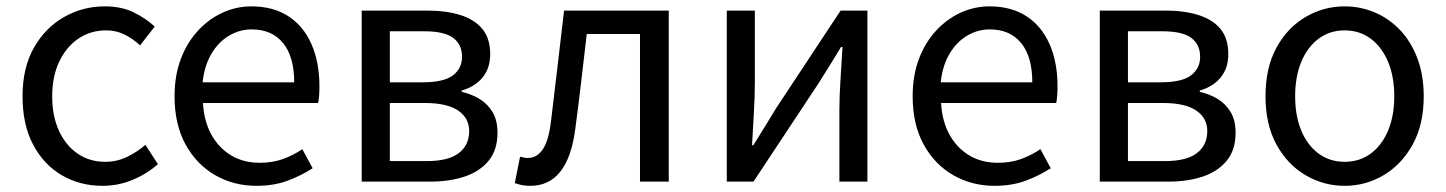

<svg xmlns="http://www.w3.org/2000/svg" viewBox="-20 -577 4595 610"><path d="M305.9 13.4Q233.9 13.4 176.3 -20.3Q118.7 -54 85.1 -117.6Q51.6 -181.2 51.6 -271Q51.6 -361.9 87.9 -425.7Q124.2 -489.4 183.9 -523.1Q243.5 -556.8 312.8 -556.8Q366 -556.8 404.6 -537.8Q443.1 -518.9 471.5 -492.7L425 -432.8Q401.8 -454.3 375.4 -467.4Q349.1 -480.5 317.1 -480.5Q267.7 -480.5 228.9 -454.2Q190.2 -427.8 168 -380.8Q145.8 -333.8 145.8 -271Q145.8 -208.7 167.2 -161.8Q188.7 -114.9 226.6 -88.9Q264.5 -62.9 314.3 -62.9Q351.7 -62.9 384 -78.7Q416.3 -94.4 442 -116.9L481.7 -55.4Q445.2 -23.3 399.9 -5Q354.6 13.4 305.9 13.4Z M794.7 13.4Q722.5 13.4 663.4 -20.6Q604.3 -54.6 569.4 -118.2Q534.6 -181.9 534.6 -271Q534.6 -337.5 554.6 -390.1Q574.7 -442.7 609.5 -480.1Q644.4 -517.6 688 -537.2Q731.6 -556.8 778.4 -556.8Q847.6 -556.8 895.8 -525.7Q944 -494.5 969.4 -437.1Q994.9 -379.7 994.9 -301.7Q994.9 -287.4 993.9 -274.1Q993 -260.7 990.6 -249.7H624.9Q628 -192.4 651.3 -149.8Q674.7 -107.2 714.1 -83.5Q753.4 -59.8 805.3 -59.8Q844.8 -59.8 877.5 -71.2Q910.1 -82.7 940.5 -103.1L973.3 -42.5Q937.8 -19.4 894 -3Q850.2 13.4 794.7 13.4ZM623.7 -315.5H914.7Q914.7 -397.1 879.2 -440.3Q843.8 -483.6 779.5 -483.6Q741.5 -483.6 708.1 -463.9Q674.7 -444.3 652.2 -406.9Q629.7 -369.6 623.7 -315.5Z M1129.1 0V-543.4H1337.1Q1396.9 -543.4 1442.1 -529.4Q1487.2 -515.4 1512.3 -485.3Q1537.4 -455.3 1537.4 -405.2Q1537.4 -360.4 1513.3 -331Q1489.2 -301.6 1446.9 -289.4V-285Q1478 -278.2 1503.6 -262.7Q1529.2 -247.1 1544.9 -220.9Q1560.6 -194.7 1560.6 -155.5Q1560.6 -101.3 1533.1 -67.2Q1505.6 -33 1457.7 -16.5Q1409.8 0 1346.7 0ZM1218.6 -315.5H1322Q1389.9 -315.5 1418.9 -337.5Q1447.9 -359.5 1447.9 -396.6Q1447.9 -435.6 1419.8 -456.6Q1391.8 -477.6 1328.1 -477.6H1218.6ZM1218.6 -65.2H1336.4Q1404.3 -65.2 1437.4 -90.4Q1470.6 -115.6 1470.6 -160.8Q1470.6 -202 1435.4 -225.9Q1400.2 -249.7 1330.6 -249.7H1218.6Z M1664.8 13.4Q1649.6 13.4 1638.3 11.1Q1627 8.8 1615.5 4.7L1632.3 -79.1Q1638.1 -78.1 1643.9 -76.6Q1649.6 -75.1 1657 -75.1Q1686.1 -75.1 1704.7 -102.9Q1723.2 -130.6 1730.4 -190.5Q1741.4 -279 1751.5 -367.2Q1761.5 -455.5 1772.1 -543.4H2104.7V0H2013.3V-469H1844.2Q1835.3 -393.4 1826.6 -318.5Q1817.9 -243.6 1807.7 -167.3Q1796.1 -77.2 1760.4 -31.9Q1724.7 13.4 1664.8 13.4Z M2289.1 0V-543.4H2378.2V-316.1Q2378.2 -273.5 2375.3 -220.9Q2372.4 -168.3 2369.3 -115.7H2373.5Q2389.3 -141.1 2409.8 -174.2Q2430.4 -207.3 2445.2 -232.3L2650.7 -543.4H2735.8V0H2646.8V-226.7Q2646.8 -269.9 2650.2 -322.5Q2653.5 -375.1 2656.7 -427.7H2652.1Q2636.9 -402.7 2616.2 -369.2Q2595.6 -335.7 2579.8 -311.1L2373.9 0Z M3139.7 13.4Q3067.5 13.4 3008.4 -20.6Q2949.3 -54.6 2914.4 -118.2Q2879.6 -181.9 2879.6 -271Q2879.6 -337.5 2899.6 -390.1Q2919.7 -442.7 2954.5 -480.1Q2989.4 -517.6 3033 -537.2Q3076.6 -556.8 3123.4 -556.8Q3192.6 -556.8 3240.8 -525.7Q3289 -494.5 3314.4 -437.1Q3339.9 -379.7 3339.9 -301.7Q3339.9 -287.4 3338.9 -274.1Q3338 -260.7 3335.6 -249.7H2969.9Q2973 -192.4 2996.3 -149.8Q3019.7 -107.2 3059.1 -83.5Q3098.4 -59.8 3150.3 -59.8Q3189.8 -59.8 3222.5 -71.2Q3255.1 -82.7 3285.5 -103.1L3318.3 -42.5Q3282.8 -19.4 3239 -3Q3195.2 13.4 3139.7 13.4ZM2968.7 -315.5H3259.7Q3259.7 -397.1 3224.2 -440.3Q3188.8 -483.6 3124.5 -483.6Q3086.5 -483.6 3053.1 -463.9Q3019.7 -444.3 2997.2 -406.9Q2974.7 -369.6 2968.7 -315.5Z M3474.1 0V-543.4H3682.1Q3741.9 -543.4 3787.1 -529.4Q3832.2 -515.4 3857.3 -485.3Q3882.4 -455.3 3882.4 -405.2Q3882.4 -360.4 3858.3 -331Q3834.2 -301.6 3791.9 -289.4V-285Q3823 -278.2 3848.6 -262.7Q3874.2 -247.1 3889.9 -220.9Q3905.6 -194.7 3905.6 -155.5Q3905.6 -101.3 3878.1 -67.2Q3850.6 -33 3802.7 -16.5Q3754.8 0 3691.7 0ZM3563.6 -315.5H3667Q3734.9 -315.5 3763.9 -337.5Q3792.9 -359.5 3792.9 -396.6Q3792.9 -435.6 3764.8 -456.6Q3736.8 -477.6 3673.1 -477.6H3563.6ZM3563.6 -65.2H3681.4Q3749.3 -65.2 3782.4 -90.4Q3815.6 -115.6 3815.6 -160.8Q3815.6 -202 3780.4 -225.9Q3745.2 -249.7 3675.6 -249.7H3563.6Z M4252.1 13.4Q4185.6 13.4 4128 -20.3Q4070.4 -54 4035.5 -117.6Q4000.6 -181.2 4000.6 -271Q4000.6 -361.9 4035.5 -425.7Q4070.4 -489.4 4128 -523.1Q4185.6 -556.8 4252.1 -556.8Q4301.9 -556.8 4347.3 -537.7Q4392.7 -518.6 4427.8 -481.9Q4462.8 -445.3 4483 -392.1Q4503.3 -338.9 4503.3 -271Q4503.3 -181.2 4468.1 -117.6Q4432.8 -54 4375.7 -20.3Q4318.7 13.4 4252.1 13.4ZM4252.1 -62.9Q4299.2 -62.9 4334.7 -88.9Q4370.2 -114.9 4390 -161.8Q4409.7 -208.7 4409.7 -271Q4409.7 -333.8 4390 -380.8Q4370.2 -427.8 4334.7 -454.2Q4299.2 -480.5 4252.1 -480.5Q4205.1 -480.5 4169.6 -454.2Q4134.1 -427.8 4114.4 -380.8Q4094.8 -333.8 4094.8 -271Q4094.8 -208.7 4114.4 -161.8Q4134.1 -114.9 4169.6 -88.9Q4205.1 -62.9 4252.1 -62.9Z"/></svg>

Font: Shanggu Sans SC VF
Style: Regular
Weight: 250
Designer: GuiWonder
Version: Version 1.021